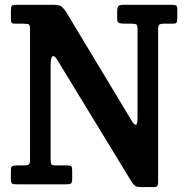

<svg xmlns="http://www.w3.org/2000/svg" viewBox="-20 -770 774 802"><path d="M78.5 -671H44Q32.5 -671 29 -674.5Q25.5 -678 25.5 -689V-724.5Q25.5 -740.5 29 -745.2Q32.5 -750 48 -750H197.5Q225.5 -750 233.8 -744.8Q242 -739.5 253.5 -724.5L532.5 -261.5Q541 -248 547.8 -249Q554.5 -250 554.5 -281V-648.5Q554.5 -663.5 550.2 -667.2Q546 -671 531.5 -671H501Q488 -671 478.8 -673.5Q469.5 -676 469.5 -690V-722.5Q469.5 -738.5 474.5 -744.2Q479.5 -750 495 -750H697.5Q707 -750 713.8 -747.8Q720.5 -745.5 720.5 -734.5V-696Q720.5 -680.5 717.5 -675.8Q714.5 -671 702.5 -671H664Q649 -671 644.8 -666.2Q640.5 -661.5 640.5 -646V-10.5Q640.5 0 637.8 5.8Q635 11.5 623.5 11.5H568Q553 11.5 546.5 7.5Q540 3.5 533.5 -4.5L217 -523.5Q207 -539 199.2 -534.8Q191.5 -530.5 191.5 -494V-102.5Q191.5 -87.5 195.2 -83.2Q199 -79 214.5 -79H264.5Q275.5 -79 278.5 -74.5Q281.5 -70 281.5 -59V-21Q281.5 -6.5 275.8 -3.2Q270 0 256 0H50.5Q34.5 0 30 -3.5Q25.5 -7 25.5 -22.5V-58.5Q25.5 -73 31.2 -76Q37 -79 51 -79H78.5Q96 -79 100.8 -83.5Q105.5 -88 105.5 -105.5V-646Q105.5 -664 101 -667.5Q96.5 -671 78.5 -671Z"/></svg>

Font: Besley* Narrow Semi
Style: Regular
Weight: 600
Width: 4
Designer: Owen Earl
Foundry: indestructible type*
Version: Version 3.000; ttfautohint (v1.8.3)